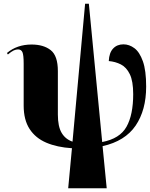

<svg xmlns="http://www.w3.org/2000/svg" viewBox="-20 -780 798 1022"><path d="M343 222 363 9Q284 4 226.5 -20.5Q169 -45 137.5 -93.5Q106 -142 106 -218V-441Q106 -487 99.5 -502Q93 -517 76 -517Q65 -517 53 -511.5Q41 -506 22 -490L17 -498Q71 -543 148 -543Q212 -543 250 -513Q288 -483 288 -402V-170Q288 -107 308 -73Q328 -39 366 -26L433 -760H453L524 -24Q618 -42 653.5 -105.5Q689 -169 689 -279Q689 -348 671 -385Q653 -422 623.5 -437Q594 -452 559 -455Q561 -499 582 -521.5Q603 -544 637 -544Q668 -544 695.5 -523.5Q723 -503 740.5 -454Q758 -405 758 -319Q758 -194 702 -111.5Q646 -29 526 -2L548 222Z"/></svg>

Font: Noto Serif Display SemiCondensed Black
Style: Regular
Weight: 900
Width: 4
Designer: Monotype Design Team
Foundry: Monotype Imaging Inc.
Version: Version 2.009